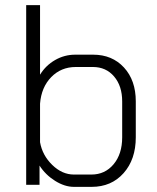

<svg xmlns="http://www.w3.org/2000/svg" viewBox="-20 -720 611 748"><path d="M134 -75V0H82V-700H136V-429Q158 -465 194.5 -486Q231 -507 273 -507H343Q417 -507 463 -457Q509 -407 509 -325V-185Q509 -99 461.5 -45.5Q414 8 337 8H268Q232 8 194.5 -15.5Q157 -39 134 -75ZM336 -40Q389 -40 422.5 -80Q456 -120 456 -185V-325Q456 -385 424.5 -422Q393 -459 342 -459H275Q218 -459 179.5 -419.5Q141 -380 136 -316V-166Q145 -115 183.5 -77.5Q222 -40 268 -40Z"/></svg>

Font: Bai Jamjuree Light
Style: Regular
Weight: 300
Designer: Katatrad Aksorn Co.,Ltd.
Foundry: Cadson Demak Co.,Ltd.
Version: Version 1.000; ttfautohint (v1.6)